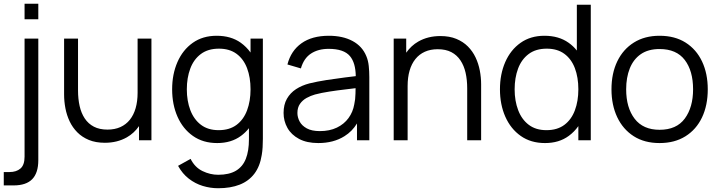

<svg xmlns="http://www.w3.org/2000/svg" viewBox="-30 -745 3820 1020"><path d="M100.5 -642.5V-725H173.5V-642.5ZM-10 240V169H20.5Q57 169 78.8 150.2Q100.5 131.5 100.5 87.5V-540H173.5V106Q173.5 173.5 141.2 206.8Q109 240 42.5 240Z M527 13.5Q478.5 13.5 442.2 -1.5Q406 -16.5 380.8 -42Q355.5 -67.5 340 -100.2Q324.5 -133 317.5 -169.8Q310.5 -206.5 310.5 -243V-540H384.5V-264.5Q384.5 -220 393 -182Q401.5 -144 420.2 -115.8Q439 -87.5 468.8 -72Q498.5 -56.5 541 -56.5Q580 -56.5 609.8 -70Q639.5 -83.5 659.8 -108.8Q680 -134 690.5 -170.2Q701 -206.5 701 -252V-540H774.5V0H708.5V-75Q682.5 -37.5 644 -15.5Q593 13.5 527 13.5Z M1129 255Q1087.5 255 1047.2 242.8Q1007 230.5 973 204.2Q939 178 916 136L982.5 99Q1005 144 1045.8 163.8Q1086.5 183.5 1129 183.5Q1187.5 183.5 1223.8 161.8Q1260 140 1276.2 98.2Q1292.5 56.5 1292.5 -5Q1292.5 -6.5 1292.5 -8.5V-64Q1274 -40.5 1250 -23Q1198.5 15 1124 15Q1048.5 15 995 -22.8Q941.5 -60.5 913 -125Q884.5 -189.5 884.5 -270.5Q884.5 -351 912.8 -415.5Q941 -480 994 -517.5Q1047 -555 1121 -555Q1197 -555 1249 -518Q1279 -496.5 1301 -466V-540H1366.5V-7.5Q1366.5 15.5 1365.2 36.8Q1364 58 1360.5 78.5Q1351 139 1321.2 178Q1291.5 217 1243.2 236Q1195 255 1129 255ZM1131.5 -53.5Q1189 -53.5 1226.5 -81.5Q1264 -109.5 1282.5 -158.8Q1301 -208 1301 -270.5Q1301 -334 1282.5 -382.8Q1264 -431.5 1226.8 -459Q1189.5 -486.5 1133 -486.5Q1075 -486.5 1037 -458Q999 -429.5 980.8 -380.5Q962.5 -331.5 962.5 -270.5Q962.5 -209 981.2 -159.8Q1000 -110.5 1037.5 -82Q1075 -53.5 1131.5 -53.5Z M1661 15Q1600 15 1558.8 -7Q1517.5 -29 1497 -65.5Q1476.5 -102 1476.5 -145Q1476.5 -189 1494.2 -220.2Q1512 -251.5 1542.8 -271.5Q1573.5 -291.5 1614 -302Q1655 -312 1704.8 -319.8Q1754.5 -327.5 1802.5 -333.5Q1833.5 -337 1860 -340.5Q1859 -411.5 1829 -447Q1796.5 -485.5 1716 -485.5Q1660.5 -485.5 1622.2 -460.5Q1584 -435.5 1568.5 -381.5L1497 -402.5Q1515.5 -475 1571.5 -515Q1627.5 -555 1717 -555Q1791 -555 1842.8 -527.2Q1894.5 -499.5 1916 -447Q1926 -423.5 1929 -394.5Q1932 -365.5 1932 -335.5V0H1866.5V-89Q1841 -47 1800 -21.5Q1742 15 1661 15ZM1669.5 -48.5Q1721 -48.5 1759.5 -67Q1798 -85.5 1821.5 -117.8Q1845 -150 1852 -190.5Q1858 -216.5 1858.5 -248Q1859 -264.5 1859 -276.5Q1833.5 -273 1805.5 -270Q1762 -265 1719.8 -258.5Q1677.5 -252 1643.5 -243Q1620.5 -236.5 1599 -224.8Q1577.5 -213 1563.8 -193.5Q1550 -174 1550 -145Q1550 -121.5 1561.8 -99.5Q1573.5 -77.5 1599.8 -63Q1626 -48.5 1669.5 -48.5Z M2452 0V-275.5Q2452 -320.5 2443.5 -358.2Q2435 -396 2416.2 -424.2Q2397.5 -452.5 2367.8 -468Q2338 -483.5 2295.5 -483.5Q2256.5 -483.5 2226.8 -470Q2197 -456.5 2176.8 -431.2Q2156.5 -406 2146 -370Q2135.5 -334 2135.5 -288V0H2061.5V-540H2128V-465Q2154 -502.5 2192.5 -524.5Q2243.5 -553.5 2309.5 -553.5Q2358 -553.5 2394.2 -538.5Q2430.5 -523.5 2455.8 -498Q2481 -472.5 2496.5 -439.8Q2512 -407 2519 -370.2Q2526 -333.5 2526 -297V0Z M2865.5 15Q2790 15 2736.5 -22.8Q2683 -60.5 2654.5 -125Q2626 -189.5 2626 -270.5Q2626 -351 2654.2 -415.5Q2682.5 -480 2735.5 -517.5Q2788.5 -555 2862.5 -555Q2938.5 -555 2990.5 -518Q3015.5 -500.5 3034.5 -476.5V-720H3108.5V0H3042.5V-75Q3021 -44.5 2991.5 -23Q2940 15 2865.5 15ZM2873 -53.5Q2930.5 -53.5 2968 -81.5Q3005.5 -109.5 3024 -158.8Q3042.5 -208 3042.5 -270.5Q3042.5 -334 3024 -382.8Q3005.5 -431.5 2968.2 -459Q2931 -486.5 2874.5 -486.5Q2816.5 -486.5 2778.5 -458Q2740.5 -429.5 2722.2 -380.5Q2704 -331.5 2704 -270.5Q2704 -209 2722.8 -159.8Q2741.5 -110.5 2779 -82Q2816.5 -53.5 2873 -53.5Z M3474 15Q3393.5 15 3336.5 -21.5Q3279.5 -58 3249 -122.5Q3218.5 -187 3218.5 -270.5Q3218.5 -355.5 3249.5 -419.5Q3280.5 -483.5 3337.8 -519.2Q3395 -555 3474 -555Q3555 -555 3612.2 -518.8Q3669.5 -482.5 3699.8 -418.2Q3730 -354 3730 -270.5Q3730 -185.5 3699.5 -121.2Q3669 -57 3611.5 -21Q3554 15 3474 15ZM3474 -55.5Q3564 -55.5 3608 -115.2Q3652 -175 3652 -270.5Q3652 -368.5 3607.8 -426.5Q3563.5 -484.5 3474 -484.5Q3413.5 -484.5 3374.2 -457.2Q3335 -430 3315.8 -381.8Q3296.5 -333.5 3296.5 -270.5Q3296.5 -173 3341.5 -114.2Q3386.5 -55.5 3474 -55.5Z"/></svg>

Font: Cns Manrope
Style: Regular
Weight: 400
Designer: Mikhail Sharanda
Foundry: Mikhail Sharanda
Version: Version 4.504